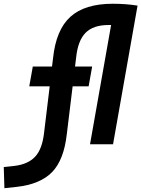

<svg xmlns="http://www.w3.org/2000/svg" viewBox="-118 -762 747 1014"><path d="M-94.7 231.9 -98.1 120.1 -43 114.3Q30.3 106 68.1 64.9Q106 23.9 115.2 -64.5L144.5 -306.2H36.6L55.2 -410.6H156.7L162.1 -454.1Q177.7 -604.5 253.7 -673.3Q329.6 -742.2 478 -742.2Q546.4 -742.2 608.4 -732.4L479 0H357.4L468.8 -629.9Q461.9 -629.9 455.6 -629.9Q374.5 -629.9 334 -588.9Q293.5 -547.9 284.2 -459L278.3 -410.6H368.7L350.1 -306.2H265.6L234.9 -54.2Q219.7 82.5 157 147Q94.2 211.4 -31.2 225.1Z"/></svg>

Font: Cascadia Code NF SemiBold
Style: Italic
Weight: 600
Italic angle: -10°
Monospace: yes
Designer: Aaron Bell
Foundry: Saja Typeworks
Version: Version 2404.023; ttfautohint (v1.8.4)